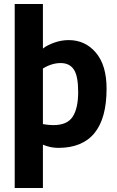

<svg xmlns="http://www.w3.org/2000/svg" viewBox="-20 -721 582 953"><path d="M193 212H53V-701H193V-480Q214 -497 249.5 -509.5Q285 -522 321 -522Q403 -522 456 -459.5Q509 -397 509 -281Q509 13 269 13Q230 13 193 -3ZM245 -100Q314 -100 341 -142Q368 -184 368 -264Q368 -344 346.5 -376Q325 -408 281 -408Q237 -408 193 -381V-105Q220 -100 245 -100Z"/></svg>

Font: Rambla
Style: Bold
Weight: 700
Designer: Martin Sommaruga
Foundry: Martin Sommaruga
Version: Version 1.001